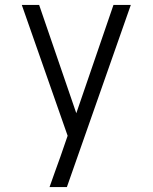

<svg xmlns="http://www.w3.org/2000/svg" viewBox="-20 -755 616 775"><path d="M180 0H250L508 -735H438L288 -298L138 -735H68L253 -207L224 -123Q213 -93 202 -62Q191 -31 180 0Z"/></svg>

Font: Iosevka Sparkle Light
Style: Regular
Weight: 300
Designer: Belleve Invis
Foundry: Belleve Invis
Version: Version 4.5.0; ttfautohint (v1.8.3)